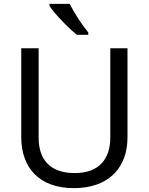

<svg xmlns="http://www.w3.org/2000/svg" viewBox="-20 -964 771 994"><path d="M341 -944H236V-934C259 -897 332 -820 378 -784H437V-796C406 -833 363 -899 341 -944ZM640 -252V-714H551V-252C551 -144 496 -68 367 -68C242 -68 180 -135 180 -251V-714H90V-254C90 -95 184 10 362 10C551 10 640 -104 640 -252Z"/></svg>

Font: Noto Sans Sinhala UI
Style: Regular
Weight: 400
Designer: Jelle Bosma - Monotype Design Team
Foundry: Monotype Imaging Inc.
Version: Version 2.006